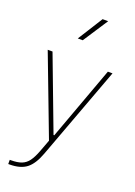

<svg xmlns="http://www.w3.org/2000/svg" viewBox="-183 -835 800 1138"><g transform="rotate(20 217.0 -266.0)"><path d="M13.2 -483.4 204.6 20.5 176.3 96.2Q160.2 138.7 142.6 162.6Q125 186.5 99.1 196.5Q73.2 206.5 32.7 206.5H24.9V232.9H32.7Q101.1 232.9 139.6 203.4Q178.2 173.8 204.6 102.1L421.9 -483.4H392.6L223.1 -20.5H218.3L43.5 -483.4ZM256.8 -765.1 157.7 -607.4H189L292 -765.1Z"/></g></svg>

Font: Estedad-FD VF
Style: Regular
Weight: 100
Designer: Amin Abedi
Version: Version 7.3